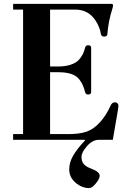

<svg xmlns="http://www.w3.org/2000/svg" viewBox="-20 -713 651 979"><path d="M46.9 0V-29.3H97.7V-664.1H46.9V-693.4H545.4Q556.6 -693.4 556.6 -686.5Q556.6 -679.7 553.2 -669.4Q532.2 -604 527.3 -537.1Q526.9 -532.7 522.2 -529.5Q517.6 -526.4 511.2 -526.4Q505.9 -526.4 500.7 -529.3Q495.6 -532.2 495.1 -537.1Q488.3 -577.6 465.8 -610.4Q429.2 -664.1 363.8 -664.1H235.4V-374H279.3Q311.5 -374 339.4 -382.8Q367.2 -391.6 382.3 -408.2Q405.8 -433.6 413.6 -469.2Q417 -482.4 428.7 -482.4Q444.8 -482.4 444.8 -468.8V-244.6Q444.8 -231 429.2 -231Q417 -231 413.6 -244.1Q405.3 -281.2 384.3 -308.1Q356 -344.7 279.3 -344.7H235.4V-29.3H330.1Q384.8 -29.3 421.4 -41.7Q458 -54.2 491.2 -91.3Q522.5 -126.5 543.5 -173.8Q551.3 -191.4 566.4 -191.4Q573.7 -191.4 578.9 -186.3Q584 -181.2 584 -174.3Q584 -167 578.1 -132.8L555.2 0H482.9Q451.7 0 423.6 32Q395.5 64 395.5 86.9Q395.5 108.9 405.8 121.8Q416 134.8 436 143.1Q454.6 150.4 463.6 154.8Q472.7 159.2 480.5 166.7Q488.3 174.3 488.3 183.6Q488.3 198.2 468.8 222.2Q449.2 246.1 434.6 246.1Q397.5 246.1 365.2 218.5Q333 190.9 333 150.4Q333 116.2 352.3 81.8Q371.6 47.4 414.1 2.4L412.6 0Z"/></svg>

Font: Monomachus
Style: Medium
Weight: 500
Designer: Alexey Kryukov
Version: Version 1.0